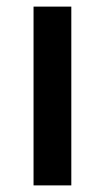

<svg xmlns="http://www.w3.org/2000/svg" viewBox="-20 -561 318 581"><path d="M195.8 0H81.5V-541H195.8Z"/></svg>

Font: Viking Open Sans Light
Style: Bold
Weight: 600
Foundry: Ascender Corporation
Version: Version 2.001